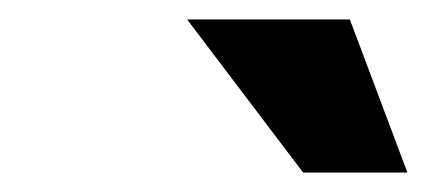

<svg xmlns="http://www.w3.org/2000/svg" viewBox="-20 -760 438 197"><path d="M291 -583 172 -740H339L398 -583Z"/></svg>

Font: Instrument Sans SemiCondensed
Style: Bold Italic
Weight: 700
Width: 4
Italic angle: -13°
Designer: Rodrigo Fuenzalida
Foundry: fragTYPE
Version: Version 1.000;gftools[0.9.28]